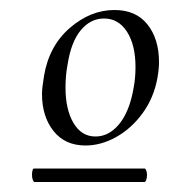

<svg xmlns="http://www.w3.org/2000/svg" viewBox="-20 -650 338 384"><path d="M64 -462Q64 -474 68 -498Q78 -558 119.5 -594Q161 -630 209 -630Q252 -630 275 -601Q298 -572 298 -526Q298 -512 295 -495Q288 -455 265.5 -424Q243 -393 212.5 -376Q182 -359 151 -359Q110 -359 87 -388Q64 -417 64 -462ZM44 -300Q44 -305 45 -309Q46 -313 48 -313H269Q271 -313 272.5 -309Q274 -305 274 -300Q274 -295 272.5 -290.5Q271 -286 269 -286H49Q47 -286 45.5 -290.5Q44 -295 44 -300ZM247 -473Q251 -493 251 -516Q251 -560 234 -586.5Q217 -613 188 -613Q161 -613 141.5 -589.5Q122 -566 115 -520Q111 -499 111 -475Q111 -431 127 -404Q143 -377 171 -377Q198 -377 218.5 -402Q239 -427 247 -473Z"/></svg>

Font: Cormorant Garamond Medium
Style: Italic
Weight: 500
Italic angle: -10°
Designer: Christian Thalmann (Catharsis Fonts)
Foundry: Catharsis Fonts
Version: Version 4.000